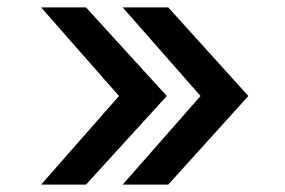

<svg xmlns="http://www.w3.org/2000/svg" viewBox="-20 -498 770 518"><path d="M91 0 301 -239 91 -478H212L430 -239L212 0ZM311 0 521 -239 311 -478H434L650 -239L434 0Z"/></svg>

Font: Coval
Style: Heavy
Weight: 900
Foundry: Context Ltd
Version: Version 001.000